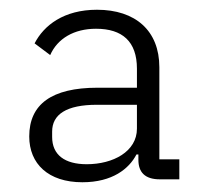

<svg xmlns="http://www.w3.org/2000/svg" viewBox="-20 -724 421 394"><path d="M348 -356V-397H307V-586C307 -661 258 -704 179 -704C111 -704 70 -672 51 -635L83 -611C98 -645 132 -665 177 -665C231 -665 261 -639 261 -583V-544H180C86 -544 40 -510 40 -444C40 -388 79 -350 149 -350C211 -350 245 -378 260 -407H264V-396C264 -371 277 -356 308 -356ZM158 -387C113 -387 87 -406 87 -443V-454C87 -489 116 -509 179 -509H261V-460C261 -413 212 -387 158 -387Z"/></svg>

Font: IBM Plex Arabic Light
Style: Regular
Weight: 300
Designer: Mike Abbink, Paul van der Laan, Pieter van Rosmalen, Wael Morcos, Khajak Apelian
Foundry: Bold Monday
Version: Version 1.0